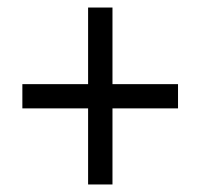

<svg xmlns="http://www.w3.org/2000/svg" viewBox="-20 -611 540 515"><path d="M281.7 -385.3H457.5V-320.3H281.7V-116.2H216.3V-320.3H40V-385.3H216.3V-590.8H281.7Z"/></svg>

Font: Open Sans SemiCondensed
Style: Regular
Weight: 400
Width: 4
Designer: Monotype Design Team
Foundry: Monotype Imaging Inc.
Version: Version 3.000